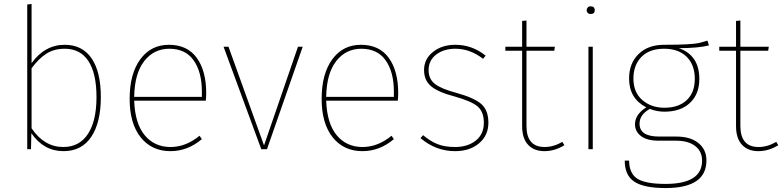

<svg xmlns="http://www.w3.org/2000/svg" viewBox="-20 -756 3968 973"><path d="M308 -529Q397 -529 444 -460.5Q491 -392 491 -264Q491 -135 442.5 -62.5Q394 10 302 10Q201 10 139 -81L137 0H118V-733L140 -736V-436Q207 -529 308 -529ZM301 -11Q382 -11 425.5 -77Q469 -143 469 -264Q469 -384 428 -446.5Q387 -509 308 -509Q254 -509 215 -484Q176 -459 140 -410V-106Q204 -11 301 -11Z M1025 -284Q1025 -268 1023 -246H660Q664 -130 713.5 -70.5Q763 -11 844 -11Q922 -11 991 -68L1003 -51Q931 10 844 10Q749 10 693 -60Q637 -130 637 -255Q637 -382 691 -455.5Q745 -529 836 -529Q929 -529 977 -463Q1025 -397 1025 -284ZM1003 -265V-292Q1003 -391 961.5 -450Q920 -509 838 -509Q760 -509 711 -446.5Q662 -384 660 -265Z M1514 -519 1333 0H1304L1113 -519H1138L1318 -19L1490 -519Z M1998 -284Q1998 -268 1996 -246H1633Q1637 -130 1686.5 -70.5Q1736 -11 1817 -11Q1895 -11 1964 -68L1976 -51Q1904 10 1817 10Q1722 10 1666 -60Q1610 -130 1610 -255Q1610 -382 1664 -455.5Q1718 -529 1809 -529Q1902 -529 1950 -463Q1998 -397 1998 -284ZM1976 -265V-292Q1976 -391 1934.5 -450Q1893 -509 1811 -509Q1733 -509 1684 -446.5Q1635 -384 1633 -265Z M2287 -529Q2373 -529 2441 -474L2428 -458Q2362 -509 2288 -509Q2229 -509 2190.5 -479.5Q2152 -450 2152 -401Q2152 -356 2183.5 -331Q2215 -306 2294 -285Q2384 -260 2419.5 -228.5Q2455 -197 2455 -134Q2455 -70 2408 -30Q2361 10 2286 10Q2189 10 2111 -56L2124 -71Q2161 -40 2197.5 -25.5Q2234 -11 2286 -11Q2350 -11 2391 -43.5Q2432 -76 2432 -134Q2432 -189 2401 -216Q2370 -243 2284 -267Q2200 -289 2164.5 -319Q2129 -349 2129 -401Q2129 -457 2174.5 -493Q2220 -529 2287 -529Z M2830 -37 2840 -20Q2791 10 2739 10Q2686 10 2656 -22.5Q2626 -55 2626 -117V-499H2541V-519H2626V-650L2648 -652V-519H2792L2789 -499H2648V-118Q2648 -11 2740 -11Q2785 -11 2830 -37Z M2973 -724Q2994 -724 2994 -704Q2994 -685 2973 -685Q2964 -685 2958.5 -690.5Q2953 -696 2953 -704Q2953 -712 2958.5 -718Q2964 -724 2973 -724ZM2984 -519V0H2962V-519Z M3565 -550 3573 -526Q3519 -512 3420 -512Q3524 -476 3524 -356Q3524 -279 3476.5 -234.5Q3429 -190 3347 -190Q3310 -190 3273 -204Q3221 -175 3221 -129Q3221 -64 3320 -64H3407Q3479 -64 3519.5 -31Q3560 2 3560 57Q3560 197 3353 197Q3244 197 3195 165Q3146 133 3146 58H3168Q3169 124 3210.5 150Q3252 176 3353 176Q3538 176 3538 58Q3538 11 3503 -16Q3468 -43 3406 -43H3318Q3260 -43 3229 -66Q3198 -89 3198 -126Q3198 -176 3255 -212Q3168 -257 3168 -358Q3168 -435 3216 -482Q3264 -529 3345 -529Q3416 -529 3460.5 -531.5Q3505 -534 3522 -538Q3539 -542 3565 -550ZM3346 -509Q3271 -509 3230.5 -467.5Q3190 -426 3190 -358Q3190 -288 3235 -249Q3280 -210 3347 -210Q3419 -210 3460 -248.5Q3501 -287 3501 -356Q3501 -428 3459.5 -468.5Q3418 -509 3346 -509Z M3914 -37 3924 -20Q3875 10 3823 10Q3770 10 3740 -22.5Q3710 -55 3710 -117V-499H3625V-519H3710V-650L3732 -652V-519H3876L3873 -499H3732V-118Q3732 -11 3824 -11Q3869 -11 3914 -37Z"/></svg>

Font: FiraGO Thin
Style: Regular
Weight: 100
Designer: bBox Type
Foundry: bBox Type GmbH
Version: Version 1.001;PS 001.001;hotconv 1.0.88;makeotf.lib2.5.64775